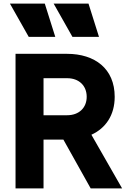

<svg xmlns="http://www.w3.org/2000/svg" viewBox="-20 -1043 707 1063"><path d="M66 0H221V-270H331L482 0H656L486 -297C565 -333 615 -405 615 -507C615 -663 505 -745 351 -745H66ZM35 -1023 139 -839H286L228 -1023ZM221 -405V-610H352C417 -610 460 -569 460 -507C460 -446 417 -405 352 -405ZM277 -1023 381 -839H528L470 -1023Z"/></svg>

Font: Mluvka ExtraBold
Style: Regular
Weight: 800
Designer: Modified by Jiří Krblich, Original typeface by Gumpita Rahayu
Foundry: Gumpita Rahayu & Jiří Krblich
Version: Version 2.000;Glyphs 3.1.1 (3134)